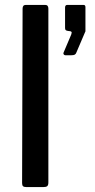

<svg xmlns="http://www.w3.org/2000/svg" viewBox="-20 -762 388 782"><path d="M177 -19Q177 -8 172.5 -4Q168 0 156 0H88Q78 0 74 -3.5Q70 -7 70 -16L72 -727Q72 -742 85 -742H164Q177 -742 177 -727ZM239 -548 270 -621 272 -629Q272 -634 265 -635L257 -636Q250 -637 247.5 -639.5Q245 -642 245 -648V-731Q245 -742 254 -742H320Q328 -742 328 -733V-636Q328 -633 327 -632Q326 -631 326 -630L291 -548Q289 -542 284.5 -539.5Q280 -537 271 -537H246Q242 -537 239.5 -540.5Q237 -544 239 -548Z"/></svg>

Font: Libre Franklin Medium
Style: Regular
Weight: 500
Designer: Pablo Impallari, Rodrigo Fuenzalida
Foundry: Impallari Type
Version: Version 1.002; ttfautohint (v1.5)